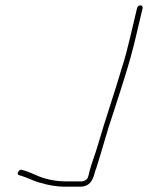

<svg xmlns="http://www.w3.org/2000/svg" viewBox="-20 -641 557 723"><path d="M496 -610 470 -500C461 -463 451 -422 439 -386C410 -287 377 -193 348 -93C338 -58 324 -25 316 8C315 13 314 19 311 27C308 36 296 42 287 42H229C186 42 149 33 119 20L96 10C88 7 81 4 74 2L64 -1C57 -3 53 -1 49 6C45 13 46 17 53 19L63 22C86 29 109 42 134 48C158 55 190 62 225 62H283C315 62 330 40 337 8C338 3 341 -3 343 -9C365 -77 383 -148 407 -217C436 -308 468 -401 491 -500L517 -610C518 -616 515 -621 509 -621C503 -621 497 -616 496 -610Z"/></svg>

Font: Electronic
Style: ThnIt
Weight: 100
Version: Version 1.011